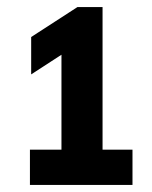

<svg xmlns="http://www.w3.org/2000/svg" viewBox="-20 -454 430 542"><path d="M269.5 -31.5H354V68H64.5V-31.5H153.5V-299.5L68 -244V-349.5L198.5 -434H269.5Z"/></svg>

Font: Encode Sans Condensed
Style: Bold
Weight: 700
Width: 3
Designer: Multiple Designers
Foundry: Impallari Type
Version: Version 2.000